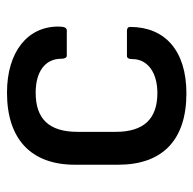

<svg xmlns="http://www.w3.org/2000/svg" viewBox="-22 -519 553 549"><g transform="rotate(-90 254.5 -244.5)"><path d="M262 12C385 12 452 -50 452 -149C452 -155 448 -158 441 -158H369C363 -158 360 -153 360 -142C360 -100 323 -71 263 -71C189 -71 152 -110 152 -190V-299C152 -381 189 -419 264 -419C324 -419 361 -392 361 -346C361 -336 364 -330 370 -330H442C449 -330 453 -336 453 -353C454 -441 382 -501 264 -501C131 -501 58 -432 58 -307V-183C58 -57 128 12 262 12Z"/></g></svg>

Font: Sofia Sans Cond SemiBold
Style: Regular
Weight: 600
Width: 3
Designer: Botio Nikoltchev, Ani Petrova
Foundry: lettersoup
Version: Version 4.100